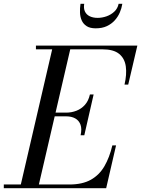

<svg xmlns="http://www.w3.org/2000/svg" viewBox="-65 -990 742 1010"><path d="M40 0 214 -750H309L135 0ZM-45 0V-19.5H300Q368.5 -19.5 413 -44.5Q457.5 -69.5 484.2 -115.5Q511 -161.5 526 -225H545.5L493.5 0ZM359 -278.5Q366.5 -312 358.5 -334Q350.5 -356 331 -367Q311.5 -378 283 -378H212V-397.5H283Q311.5 -397.5 337.2 -407.5Q363 -417.5 381.8 -438.5Q400.5 -459.5 408 -493H427.5L378.5 -278.5ZM590 -545Q602.5 -598.5 596.8 -640.5Q591 -682.5 561.8 -706.5Q532.5 -730.5 474 -730.5H124V-750H657.5L609.5 -545ZM438.5 -841Q408.5 -841 390.8 -852.5Q373 -864 364.8 -882.8Q356.5 -901.5 355.8 -924.2Q355 -947 358.5 -970H378Q374 -945.5 382 -929Q390 -912.5 407.5 -904.2Q425 -896 448.5 -896Q472 -896 495.5 -904.2Q519 -912.5 536.5 -929Q554 -945.5 559 -970H578.5Q575 -947 565.2 -924.2Q555.5 -901.5 538.5 -882.8Q521.5 -864 497 -852.5Q472.5 -841 438.5 -841Z"/></svg>

Font: Bodoni Moda
Style: Italic
Weight: 400
Italic angle: -13°
Designer: Owen Earl
Foundry: indestructible type
Version: Version 2.005